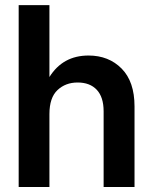

<svg xmlns="http://www.w3.org/2000/svg" viewBox="-20 -748 613 768"><path d="M177.7 -291.5V0H54.7V-727.5H177.7V-439.9Q231.4 -525.9 334 -525.9Q415 -525.9 466.6 -473.6Q518.1 -421.4 518.1 -322.3V0H394.5V-302.7Q394.5 -359.4 367.2 -388.7Q339.8 -418 290.5 -418Q242.2 -418 210 -387.7Q177.7 -357.4 177.7 -291.5Z"/></svg>

Font: Inter Display SemiBold
Style: Regular
Weight: 600
Designer: Rasmus Andersson
Foundry: rsms
Version: Version 4.001;git-9221beed3